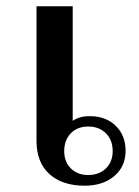

<svg xmlns="http://www.w3.org/2000/svg" viewBox="-20 -580 443 610"><path d="M96 -132V-560H211V-196Q232 -211 265 -211Q316 -211 347.5 -180.5Q379 -150 379 -101Q379 -51 343 -20.5Q307 10 249 10Q178 10 137 -27Q96 -64 96 -132ZM338 -100Q338 -135 316.5 -156.5Q295 -178 260 -178Q226 -178 205 -156.5Q184 -135 184 -100Q184 -66 205 -45Q226 -24 260 -24Q295 -24 316.5 -45Q338 -66 338 -100Z"/></svg>

Font: Fahkwang Medium
Style: Regular
Weight: 500
Version: Version 1.000; ttfautohint (v1.6)